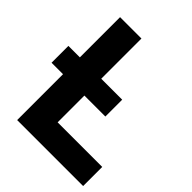

<svg xmlns="http://www.w3.org/2000/svg" viewBox="-206 -826 959 959"><g transform="rotate(45 273.5 -346.5)"><path d="M231 -118V-307H379V-426H231V-710H80V-426H-1V-307H80V17H546V-118Z"/></g></svg>

Font: Repo Bold
Style: Bold
Weight: 700
Designer: Stefan Peev
Foundry: Context Ltd
Version: Version 1.502